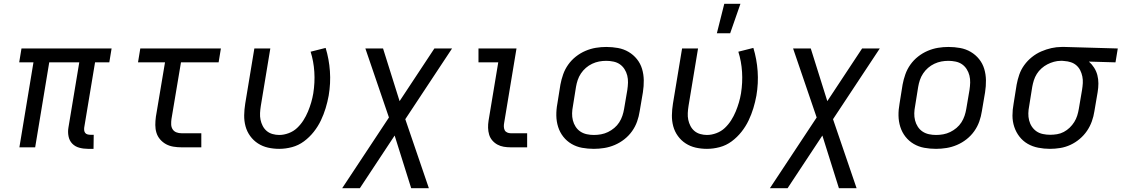

<svg xmlns="http://www.w3.org/2000/svg" viewBox="-20 -775 5900 1010"><path d="M443 8Q419 8 397 2Q375 -4 360 -19.5Q345 -35 340.5 -58Q336 -81 340 -104L397 -447H239L165 0H82L156 -447H81L93 -520H567L555 -447H480L423 -104Q422 -96 423 -88.5Q424 -81 428.5 -75.5Q433 -70 440.5 -68Q448 -66 456 -66H473L472 8Z M935 0Q913 0 892 -3.5Q871 -7 853.5 -16.5Q836 -26 822.5 -41.5Q809 -57 803 -76.5Q797 -96 797 -117.5Q797 -139 800 -161L848 -447H706L718 -520H1142L1130 -447H932L882 -149Q880 -135 880.5 -120.5Q881 -106 888 -95Q895 -84 907.5 -79Q920 -74 935 -74H1039V0Z M1449 8Q1418 8 1389.5 1.5Q1361 -5 1337 -20.5Q1313 -36 1296 -59.5Q1279 -83 1271.5 -111Q1264 -139 1264.5 -169Q1265 -199 1270 -230L1318 -520H1402L1352 -218Q1349 -199 1348 -180.5Q1347 -162 1350.5 -145Q1354 -128 1362 -112.5Q1370 -97 1383 -86Q1396 -75 1413.5 -70Q1431 -65 1449 -65Q1473 -65 1498.5 -74.5Q1524 -84 1543 -102Q1562 -120 1576 -142Q1590 -164 1600 -188Q1610 -212 1617 -236Q1624 -260 1628 -284Q1637 -341 1633.5 -396.5Q1630 -452 1614 -503L1693 -523Q1711 -464 1715.5 -400.5Q1720 -337 1709 -272Q1703 -239 1693 -206Q1683 -173 1668 -141.5Q1653 -110 1630.5 -81.5Q1608 -53 1579 -31.5Q1550 -10 1516 -1Q1482 8 1449 8Z M1780 215 2026 -157 1902 -520H1995L2082 -243L2265 -520H2358L2112 -148L2236 215H2143L2056 -62L1873 215Z M2667 0Q2648 0 2630 -3Q2612 -6 2596.5 -14.5Q2581 -23 2569.5 -36.5Q2558 -50 2553 -67Q2548 -84 2547.5 -102.5Q2547 -121 2550 -140L2601 -447H2497V-520H2697L2632 -128Q2630 -118 2630.5 -108Q2631 -98 2635 -90Q2639 -82 2648 -78Q2657 -74 2667 -74H2753V0Z M3104 8Q3072 8 3042 2.5Q3012 -3 2986.5 -18Q2961 -33 2943 -56Q2925 -79 2916 -107.5Q2907 -136 2906.5 -167Q2906 -198 2912 -230L2928 -330Q2933 -357 2942.5 -384Q2952 -411 2969 -435Q2986 -459 3009.5 -477.5Q3033 -496 3060 -507.5Q3087 -519 3114.5 -523.5Q3142 -528 3169 -528Q3201 -528 3231 -522.5Q3261 -517 3286.5 -502Q3312 -487 3330.5 -464Q3349 -441 3357.5 -412.5Q3366 -384 3366.5 -353Q3367 -322 3362 -290L3345 -190Q3341 -163 3331.5 -136Q3322 -109 3305 -85Q3288 -61 3264.5 -42.5Q3241 -24 3214 -12.5Q3187 -1 3159 3.5Q3131 8 3104 8ZM3104 -65Q3123 -65 3142 -68.5Q3161 -72 3178.5 -80.5Q3196 -89 3211.5 -102Q3227 -115 3237.5 -131.5Q3248 -148 3254 -166Q3260 -184 3263 -202L3280 -302Q3283 -322 3283.5 -341Q3284 -360 3279.5 -378Q3275 -396 3265 -411.5Q3255 -427 3240.5 -437Q3226 -447 3207 -451Q3188 -455 3169 -455Q3150 -455 3131.5 -451.5Q3113 -448 3095 -439.5Q3077 -431 3062 -418Q3047 -405 3036 -388.5Q3025 -372 3019 -354Q3013 -336 3010 -318L2994 -218Q2990 -198 2989.5 -179Q2989 -160 2993.5 -142Q2998 -124 3008 -108.5Q3018 -93 3033 -83Q3048 -73 3066.5 -69Q3085 -65 3104 -65Z M3699 8Q3668 8 3639.5 1.5Q3611 -5 3587 -20.5Q3563 -36 3546 -59.5Q3529 -83 3521.5 -111Q3514 -139 3514.5 -169Q3515 -199 3520 -230L3568 -520H3652L3602 -218Q3599 -199 3598 -180.5Q3597 -162 3600.5 -145Q3604 -128 3612 -112.5Q3620 -97 3633 -86Q3646 -75 3663.5 -70Q3681 -65 3699 -65Q3723 -65 3748.5 -74.5Q3774 -84 3793 -102Q3812 -120 3826 -142Q3840 -164 3850 -188Q3860 -212 3867 -236Q3874 -260 3878 -284Q3887 -341 3883.5 -396.5Q3880 -452 3864 -503L3943 -523Q3961 -464 3965.5 -400.5Q3970 -337 3959 -272Q3953 -239 3943 -206Q3933 -173 3918 -141.5Q3903 -110 3880.5 -81.5Q3858 -53 3829 -31.5Q3800 -10 3766 -1Q3732 8 3699 8ZM3751 -600 3790 -755H3875L3821 -600Z M4030 215 4276 -157 4152 -520H4245L4332 -243L4515 -520H4608L4362 -148L4486 215H4393L4306 -62L4123 215Z M4904 8Q4872 8 4842 2.5Q4812 -3 4786.5 -18Q4761 -33 4743 -56Q4725 -79 4716 -107.5Q4707 -136 4706.5 -167Q4706 -198 4712 -230L4728 -330Q4733 -357 4742.5 -384Q4752 -411 4769 -435Q4786 -459 4809.5 -477.5Q4833 -496 4860 -507.5Q4887 -519 4914.5 -523.5Q4942 -528 4969 -528Q5001 -528 5031 -522.5Q5061 -517 5086.5 -502Q5112 -487 5130.5 -464Q5149 -441 5157.5 -412.5Q5166 -384 5166.5 -353Q5167 -322 5162 -290L5145 -190Q5141 -163 5131.5 -136Q5122 -109 5105 -85Q5088 -61 5064.5 -42.5Q5041 -24 5014 -12.5Q4987 -1 4959 3.5Q4931 8 4904 8ZM4904 -65Q4923 -65 4942 -68.5Q4961 -72 4978.5 -80.5Q4996 -89 5011.5 -102Q5027 -115 5037.5 -131.5Q5048 -148 5054 -166Q5060 -184 5063 -202L5080 -302Q5083 -322 5083.5 -341Q5084 -360 5079.5 -378Q5075 -396 5065 -411.5Q5055 -427 5040.5 -437Q5026 -447 5007 -451Q4988 -455 4969 -455Q4950 -455 4931.5 -451.5Q4913 -448 4895 -439.5Q4877 -431 4862 -418Q4847 -405 4836 -388.5Q4825 -372 4819 -354Q4813 -336 4810 -318L4794 -218Q4790 -198 4789.5 -179Q4789 -160 4793.5 -142Q4798 -124 4808 -108.5Q4818 -93 4833 -83Q4848 -73 4866.5 -69Q4885 -65 4904 -65Z M5503 8Q5472 8 5441.5 2Q5411 -4 5386 -18.5Q5361 -33 5343 -56Q5325 -79 5315.5 -107.5Q5306 -136 5306 -167Q5306 -198 5312 -230L5328 -330Q5333 -357 5342 -383Q5351 -409 5368 -432.5Q5385 -456 5408 -474.5Q5431 -493 5457.5 -504.5Q5484 -516 5511 -522Q5538 -528 5565 -528H5581L5860 -520L5848 -447L5708 -451Q5724 -437 5735.5 -419Q5747 -401 5752.5 -380Q5758 -359 5758 -336Q5758 -313 5754 -290L5737 -190Q5733 -163 5723.5 -136.5Q5714 -110 5698 -86.5Q5682 -63 5659.5 -44Q5637 -25 5611 -13Q5585 -1 5557.5 3.5Q5530 8 5503 8ZM5504 -66Q5522 -66 5540.5 -69Q5559 -72 5576 -81Q5593 -90 5607 -103.5Q5621 -117 5631 -133Q5641 -149 5646.5 -166.5Q5652 -184 5655 -202L5672 -302Q5675 -320 5676 -338Q5677 -356 5673.5 -373Q5670 -390 5662.5 -405Q5655 -420 5642.5 -431Q5630 -442 5613.5 -447.5Q5597 -453 5579 -454L5569 -455H5560Q5542 -455 5524 -450Q5506 -445 5489.5 -436.5Q5473 -428 5458.5 -415Q5444 -402 5434 -386Q5424 -370 5418.5 -352.5Q5413 -335 5410 -318L5394 -218Q5390 -198 5389.5 -179Q5389 -160 5393.5 -142Q5398 -124 5408 -109Q5418 -94 5432.5 -84Q5447 -74 5466 -70Q5485 -66 5504 -66Z"/></svg>

Font: Iosevka Custom Oblique
Style: Regular
Weight: 400
Italic angle: -9°
Designer: Belleve Invis
Foundry: Belleve Invis
Version: Version 27.0.1